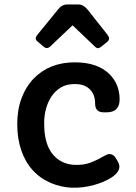

<svg xmlns="http://www.w3.org/2000/svg" viewBox="-20 -849 623 881"><path d="M456.5 -333.5Q416.5 -333.5 416.5 -373Q416.5 -418.5 388.7 -442.4Q364.7 -463.4 324.5 -463.4Q284.2 -463.4 257.8 -446.8Q231.4 -430.2 214.8 -404.3Q182.6 -353.5 182.6 -282.2Q182.6 -148.9 263.7 -107.4Q293 -92.3 328.6 -92.3Q364.3 -92.3 387.2 -100.1Q410.2 -107.9 428.2 -117.2Q446.3 -126.5 459.7 -134.3Q473.1 -142.1 481.9 -142.1Q499.5 -142.1 509.8 -126L520.5 -107.9Q527.8 -95.2 527.8 -83.3Q527.8 -71.3 518.1 -58.3Q508.3 -45.4 491.9 -34.7Q475.6 -23.9 454.6 -15.1Q433.6 -6.3 411.1 0Q303.7 28.8 214.8 -8.8Q115.2 -50.8 77.6 -159.2Q59.1 -212.9 59.1 -279.3Q59.1 -345.7 78.9 -398.4Q98.6 -451.2 133.8 -487.8Q206.5 -563 323.7 -563Q427.2 -563 482.4 -508.8Q528.8 -462.4 528.8 -392.6Q528.8 -333.5 468.3 -333.5ZM194.8 -628.4Q187.5 -628.4 180.2 -634.8L152.8 -658.2Q144 -665.5 144 -672.4Q144 -680.2 150.4 -688L247.1 -806.6Q264.6 -828.6 289.1 -828.6H338.9Q362.3 -828.6 381.3 -805.7L474.1 -688.5Q480.5 -679.7 480.5 -671.9Q480.5 -664.1 472.2 -657.2L446.3 -636.2Q436 -627.9 429.7 -627.9Q423.3 -627.9 417.5 -633.3L313 -732.9L210.4 -635.7Q202.1 -628.4 194.8 -628.4Z"/></svg>

Font: Capriola
Style: Regular
Weight: 400
Designer: Viktoriya Grabowska
Foundry: Viktoriya Grabowska
Version: Version 1.007